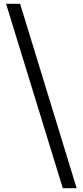

<svg xmlns="http://www.w3.org/2000/svg" viewBox="-20 -813 438 1012"><path d="M384 179 86 -793H12L311 179Z"/></svg>

Font: AllPunType Bold
Style: Regular
Weight: 700
Version: 1.0